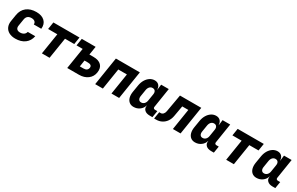

<svg xmlns="http://www.w3.org/2000/svg" viewBox="192 -1899 5016 3248"><g transform="rotate(30 2700.0 -275.0)"><path d="M263 10Q191 10 140.5 -17.5Q90 -45 67.5 -95Q45 -145 55 -210L76 -340Q93 -445 165.5 -502.5Q238 -560 354 -560Q461 -560 518 -504.5Q575 -449 564 -355H418Q421 -390 397.5 -410Q374 -430 333 -430Q240 -430 226 -340L205 -210Q198 -167 218.5 -143.5Q239 -120 284 -120Q325 -120 354.5 -139.5Q384 -159 393 -195H539Q520 -98 448 -44Q376 10 263 10Z M781 0 846 -410H666L688 -550H1198L1176 -410H996L931 0Z M1276 0 1341 -410H1221L1243 -550H1513L1487 -385H1566Q1670 -385 1720 -333.5Q1770 -282 1756 -191Q1743 -103 1675 -51.5Q1607 0 1506 0ZM1447 -130H1517Q1595 -130 1606 -193Q1611 -222 1592.5 -238.5Q1574 -255 1536 -255H1466Z M1822 0 1909 -550H2377L2290 0H2140L2205 -410H2037L1972 0Z M2574 10Q2523 10 2489 -17.5Q2455 -45 2442 -93.5Q2429 -142 2439 -205L2462 -345Q2473 -409 2502 -457Q2531 -505 2573.5 -532.5Q2616 -560 2665 -560Q2716 -560 2746 -529Q2776 -498 2777 -445H2780L2793 -550H2942L2882 -168Q2879 -151 2888.5 -140.5Q2898 -130 2915 -130H2961L2940 0H2885Q2821 0 2786 -32.5Q2751 -65 2759 -117L2760 -125H2758Q2741 -64 2690.5 -27Q2640 10 2574 10ZM2649 -120Q2684 -120 2708 -144.5Q2732 -169 2738 -210L2759 -340Q2766 -381 2749.5 -405.5Q2733 -430 2698 -430Q2664 -430 2641 -405.5Q2618 -381 2611 -340L2590 -210Q2584 -169 2599.5 -144.5Q2615 -120 2649 -120Z M2976 5 2998 -130H3028Q3054 -130 3074.5 -152Q3095 -174 3101 -210L3161 -550H3577L3490 0H3340L3405 -410H3286L3249 -200Q3238 -139 3205.5 -92.5Q3173 -46 3124 -20.5Q3075 5 3016 5Z M3774 10Q3723 10 3689 -17.5Q3655 -45 3642 -93.5Q3629 -142 3639 -205L3662 -345Q3673 -409 3702 -457Q3731 -505 3773.5 -532.5Q3816 -560 3865 -560Q3916 -560 3946 -529Q3976 -498 3977 -445H3980L3993 -550H4142L4082 -168Q4079 -151 4088.5 -140.5Q4098 -130 4115 -130H4161L4140 0H4085Q4021 0 3986 -32.5Q3951 -65 3959 -117L3960 -125H3958Q3941 -64 3890.5 -27Q3840 10 3774 10ZM3849 -120Q3884 -120 3908 -144.5Q3932 -169 3938 -210L3959 -340Q3966 -381 3949.5 -405.5Q3933 -430 3898 -430Q3864 -430 3841 -405.5Q3818 -381 3811 -340L3790 -210Q3784 -169 3799.5 -144.5Q3815 -120 3849 -120Z M4381 0 4446 -410H4266L4288 -550H4798L4776 -410H4596L4531 0Z M4974 10Q4923 10 4889 -17.5Q4855 -45 4842 -93.5Q4829 -142 4839 -205L4862 -345Q4873 -409 4902 -457Q4931 -505 4973.5 -532.5Q5016 -560 5065 -560Q5116 -560 5146 -529Q5176 -498 5177 -445H5180L5193 -550H5342L5282 -168Q5279 -151 5288.5 -140.5Q5298 -130 5315 -130H5361L5340 0H5285Q5221 0 5186 -32.5Q5151 -65 5159 -117L5160 -125H5158Q5141 -64 5090.5 -27Q5040 10 4974 10ZM5049 -120Q5084 -120 5108 -144.5Q5132 -169 5138 -210L5159 -340Q5166 -381 5149.5 -405.5Q5133 -430 5098 -430Q5064 -430 5041 -405.5Q5018 -381 5011 -340L4990 -210Q4984 -169 4999.5 -144.5Q5015 -120 5049 -120Z"/></g></svg>

Font: JetBrains Mono ExtraBold
Style: Italic
Weight: 800
Italic angle: -9°
Monospace: yes
Designer: Philipp Nurullin, Konstantin Bulenkov
Foundry: JetBrains
Version: Version 2.305; ttfautohint (v1.8.4.7-5d5b)